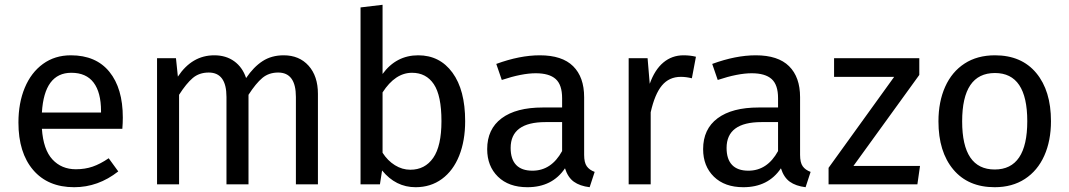

<svg xmlns="http://www.w3.org/2000/svg" viewBox="-20 -770 4467 802"><path d="M491 -232H155Q161 -145 199 -104Q237 -63 297 -63Q335 -63 367 -74Q399 -85 434 -109L474 -54Q390 12 290 12Q180 12 118.5 -60Q57 -132 57 -258Q57 -340 83.5 -403.5Q110 -467 159.5 -503Q209 -539 276 -539Q381 -539 437 -470Q493 -401 493 -279Q493 -256 491 -232ZM402 -306Q402 -384 371 -425Q340 -466 278 -466Q165 -466 155 -300H402Z M1308 -378V0H1216V-365Q1216 -467 1142 -467Q1103 -467 1076 -444.5Q1049 -422 1018 -374V0H926V-365Q926 -467 852 -467Q812 -467 785 -444Q758 -421 728 -374V0H636V-527H715L723 -450Q782 -539 875 -539Q924 -539 958.5 -514Q993 -489 1008 -444Q1039 -490 1076.5 -514.5Q1114 -539 1165 -539Q1230 -539 1269 -495.5Q1308 -452 1308 -378Z M1923 -264Q1923 -182 1898 -119.5Q1873 -57 1826 -22.5Q1779 12 1716 12Q1633 12 1576 -58L1567 0H1486V-739L1578 -750V-461Q1635 -539 1727 -539Q1817 -539 1870 -466.5Q1923 -394 1923 -264ZM1824 -264Q1824 -371 1792 -418.5Q1760 -466 1701 -466Q1631 -466 1578 -384V-132Q1599 -99 1629.5 -80Q1660 -61 1694 -61Q1755 -61 1789.5 -110.5Q1824 -160 1824 -264Z M2464 -52 2443 12Q2402 7 2377 -11Q2352 -29 2340 -67Q2287 12 2183 12Q2105 12 2060 -32Q2015 -76 2015 -147Q2015 -231 2075.5 -276Q2136 -321 2247 -321H2328V-360Q2328 -416 2301 -440Q2274 -464 2218 -464Q2160 -464 2076 -436L2053 -503Q2151 -539 2235 -539Q2328 -539 2374 -493.5Q2420 -448 2420 -364V-123Q2420 -91 2431 -75.5Q2442 -60 2464 -52ZM2328 -139V-260H2259Q2113 -260 2113 -152Q2113 -105 2136 -81Q2159 -57 2204 -57Q2283 -57 2328 -139Z M2887 -533 2870 -443Q2846 -449 2824 -449Q2775 -449 2745 -413Q2715 -377 2698 -301V0H2606V-527H2685L2694 -420Q2715 -479 2751 -509Q2787 -539 2835 -539Q2863 -539 2887 -533Z M3366 -52 3345 12Q3304 7 3279 -11Q3254 -29 3242 -67Q3189 12 3085 12Q3007 12 2962 -32Q2917 -76 2917 -147Q2917 -231 2977.5 -276Q3038 -321 3149 -321H3230V-360Q3230 -416 3203 -440Q3176 -464 3120 -464Q3062 -464 2978 -436L2955 -503Q3053 -539 3137 -539Q3230 -539 3276 -493.5Q3322 -448 3322 -364V-123Q3322 -91 3333 -75.5Q3344 -60 3366 -52ZM3230 -139V-260H3161Q3015 -260 3015 -152Q3015 -105 3038 -81Q3061 -57 3106 -57Q3185 -57 3230 -139Z M3820 -457 3545 -77H3823L3812 0H3441V-69L3715 -449H3464V-527H3820Z M4370 -264Q4370 -182 4342 -119.5Q4314 -57 4261 -22.5Q4208 12 4135 12Q4024 12 3962 -62Q3900 -136 3900 -263Q3900 -345 3928 -407.5Q3956 -470 4009 -504.5Q4062 -539 4136 -539Q4247 -539 4308.5 -465Q4370 -391 4370 -264ZM3999 -263Q3999 -62 4135 -62Q4271 -62 4271 -264Q4271 -465 4136 -465Q3999 -465 3999 -263Z"/></svg>

Font: Fira Sans
Style: Regular
Weight: 400
Designer: bBox Type GmbH & Carrois Corporate GbR & Edenspiekermann AG
Foundry: bBox Type GmbH & Carrois Corporate GbR & Edenspiekermann AG
Version: Version 4.301